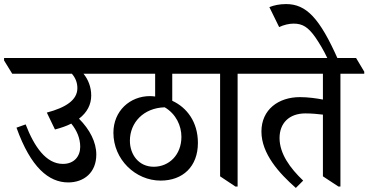

<svg xmlns="http://www.w3.org/2000/svg" viewBox="-64 -909 1809 943"><path d="M271 -13C348 -13 409 -61 409 -150C409 -211 377 -273 324 -326C364 -357 384 -395 384 -440C384 -482 369 -519 346 -547H497V-557L457 -624H-44V-612L-4 -547H289C307 -526 316 -503 316 -476C316 -418 260 -381 166 -356L206 -273C236 -281 263 -290 286 -302C314 -268 330 -229 330 -188C330 -142 301 -104 245 -104C162 -104 104 -189 62 -298L17 -282C87 -86 176 -13 271 -13Z M725 -22C834 -22 908 -91 908 -207C908 -310 854 -381 782 -414V-547H987V-557L948 -624H409V-612L449 -547H698V-435C689 -436 681 -437 673 -437C574 -437 493 -364 493 -257C493 -126 601 -22 725 -22ZM574 -218C574 -306 640 -379 745 -382C801 -349 827 -291 827 -237C827 -148 766 -90 691 -90C618 -90 574 -149 574 -218Z M1092 7H1103V-547H1220V-557L1180 -624H899V-613L939 -547H1017V-43Z M1389 14 1425 -22C1361 -83 1309 -154 1309 -231C1309 -303 1355 -352 1436 -352C1466 -352 1499 -349 1522 -346V-43L1598 7H1608V-547H1725V-557L1685 -624H1132V-613L1172 -547H1522V-420C1491 -426 1449 -432 1409 -432C1304 -432 1220 -371 1220 -263C1220 -154 1307 -58 1389 14Z M1548 -615H1597C1506 -821 1440 -889 1341 -889C1309 -889 1281 -883 1259 -874L1307 -776C1330 -787 1356 -793 1378 -793C1422 -793 1449 -776 1484 -727C1503 -699 1523 -668 1548 -615Z"/></svg>

Font: Noto Serif Devanagari SemiCondensed Medium
Style: Regular
Weight: 500
Width: 4
Designer: Universal Thirst, Indian Type Foundry and the Monotype Design Team
Foundry: Monotype Imaging Inc.
Version: Version 2.004